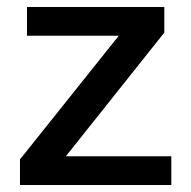

<svg xmlns="http://www.w3.org/2000/svg" viewBox="-20 -528 545 548"><path d="M319 -426H57V-508H449V-435L168 -82H469V0H37V-73Z"/></svg>

Font: LT Superior Semi-bold
Style: Regular
Weight: 600
Designer: Daniel Lyons
Foundry: LyonsType
Version: Version 1.0